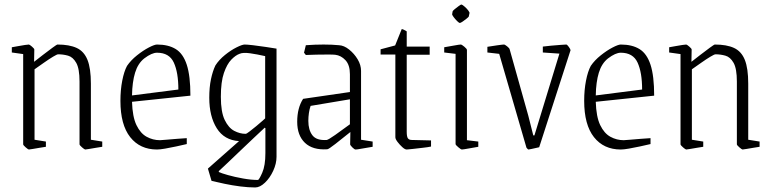

<svg xmlns="http://www.w3.org/2000/svg" viewBox="-20 -648 3394 845"><path d="M107 10Q104 10 93 0.5Q82 -9 82 -13V-410L32 -417V-440Q44 -442 60 -445Q76 -448 89.5 -450Q103 -452 107 -452Q110 -452 120.5 -443Q131 -434 131 -430L130 -376Q145 -388 168.5 -406Q192 -424 211 -438Q230 -452 233 -452Q285 -452 317.5 -437Q350 -422 365 -384.5Q380 -347 380 -280V-33L430 -25V-2Q418 0 402 2.5Q386 5 372.5 7.5Q359 10 355 10Q352 10 341 0.5Q330 -9 330 -13V-289Q330 -346 315.5 -371.5Q301 -397 279.5 -403Q258 -409 236 -409Q231 -409 213.5 -398.5Q196 -388 174 -372.5Q152 -357 132 -343V-33L182 -25V-2Q170 0 154 2.5Q138 5 124.5 7.5Q111 10 107 10Z M802 -14Q781 -9 755.5 -3.5Q730 2 707 6Q684 10 671 10Q596 10 553 -44.5Q510 -99 510 -204Q510 -252 518 -293Q526 -334 539 -358Q556 -383 583 -404.5Q610 -426 635 -439Q660 -452 671 -452Q721 -452 753.5 -432Q786 -412 802 -363Q818 -314 818 -227L561 -200Q563 -134 580.5 -97.5Q598 -61 625.5 -46Q653 -31 684 -31Q689 -31 711 -33Q733 -35 759 -37Q785 -39 802 -40ZM615 -391Q587 -369 574.5 -328Q562 -287 561 -228L765 -254Q765 -329 745 -372.5Q725 -416 671 -416Q648 -416 615 -391Z M1103 177Q1073 177 1037.5 172.5Q1002 168 969 161Q936 154 911 148L895 94L1032 -27Q967 -31 934 -83.5Q901 -136 901 -218Q901 -264 908.5 -299.5Q916 -335 928 -360Q944 -385 970 -406Q996 -427 1021 -439.5Q1046 -452 1057 -452Q1067 -452 1093.5 -449Q1120 -446 1149 -441.5Q1178 -437 1197 -434V42Q1197 72 1182.5 103.5Q1168 135 1146 156Q1124 177 1103 177ZM1061 -59Q1065 -59 1078.5 -69.5Q1092 -80 1108 -93Q1124 -106 1135.5 -116.5Q1147 -127 1147 -127V-401Q1112 -409 1080.5 -413.5Q1049 -418 1034 -411Q1017 -405 998 -385.5Q979 -366 965.5 -327Q952 -288 952 -222Q952 -155 969 -120Q986 -85 1011 -72Q1036 -59 1061 -59ZM1115 144Q1120 144 1134 112.5Q1148 81 1148 26V-84L1145 -86Q1127 -69 1098 -42Q1069 -15 1038.5 14.5Q1008 44 982 68.5Q956 93 943 105V109Q953 114 983 122.5Q1013 131 1049.5 137.5Q1086 144 1115 144Z M1420 9Q1356 13 1322 -19.5Q1288 -52 1288 -112Q1288 -173 1314 -213L1520 -243V-321Q1520 -362 1500.5 -383Q1481 -404 1455 -407Q1446 -408 1423 -408Q1400 -408 1373 -407.5Q1346 -407 1326 -406L1318 -416L1326 -449Q1366 -452 1404 -452Q1442 -452 1472 -449Q1494 -448 1516.5 -430Q1539 -412 1554 -387Q1569 -362 1569 -336V-33L1620 -25V-2Q1589 3 1570 6.5Q1551 10 1545 10Q1540 10 1530.5 0.5Q1521 -9 1521 -13L1522 -67Q1486 -38 1456 -14.5Q1426 9 1420 9ZM1337 -116Q1337 -76 1355 -52.5Q1373 -29 1418 -32Q1425 -33 1455 -54Q1485 -75 1520 -101V-211L1347 -182Q1342 -168 1339.5 -150.5Q1337 -133 1337 -116Z M1770 10Q1762 10 1750.5 -0.5Q1739 -11 1729.5 -23.5Q1720 -36 1720 -44V-408H1655V-431L1719 -448L1748 -520Q1754 -520 1770 -510V-443H1871V-407H1770V-68Q1770 -47 1775 -39.5Q1780 -32 1793 -32L1877 -30V-3Q1863 0 1840 2.5Q1817 5 1796.5 7.5Q1776 10 1770 10Z M1972 -598Q1973 -601 1981.5 -608Q1990 -615 1999 -621.5Q2008 -628 2010 -628Q2014 -628 2023.5 -620Q2033 -612 2040.5 -602.5Q2048 -593 2046 -589L2043 -575Q2042 -573 2033.5 -566Q2025 -559 2016 -553Q2007 -547 2004 -547Q2000 -547 1991.5 -555.5Q1983 -564 1976 -573.5Q1969 -583 1970 -586ZM2012 10Q2009 10 1997 0Q1985 -10 1985 -14V-411L1935 -417V-440Q1953 -443 1977.5 -447.5Q2002 -452 2008 -452Q2012 -452 2023.5 -442.5Q2035 -433 2035 -428V-31L2085 -25V-2Q2067 1 2042.5 5.5Q2018 10 2012 10Z M2306 10Q2304 10 2300.5 6Q2297 2 2297 2L2177 -411L2125 -417V-442Q2143 -445 2167.5 -448.5Q2192 -452 2198 -452Q2202 -452 2212 -444Q2222 -436 2223 -431L2305 -139L2327 -52H2332L2442 -412L2369 -417V-443Q2383 -445 2405.5 -447Q2428 -449 2448 -450.5Q2468 -452 2472 -452Q2476 -452 2483.5 -441.5Q2491 -431 2491 -427L2353 0Q2353 0 2342 2.5Q2331 5 2319.5 7.5Q2308 10 2306 10Z M2843 -14Q2822 -9 2796.5 -3.5Q2771 2 2748 6Q2725 10 2712 10Q2637 10 2594 -44.5Q2551 -99 2551 -204Q2551 -252 2559 -293Q2567 -334 2580 -358Q2597 -383 2624 -404.5Q2651 -426 2676 -439Q2701 -452 2712 -452Q2762 -452 2794.5 -432Q2827 -412 2843 -363Q2859 -314 2859 -227L2602 -200Q2604 -134 2621.5 -97.5Q2639 -61 2666.5 -46Q2694 -31 2725 -31Q2730 -31 2752 -33Q2774 -35 2800 -37Q2826 -39 2843 -40ZM2656 -391Q2628 -369 2615.5 -328Q2603 -287 2602 -228L2806 -254Q2806 -329 2786 -372.5Q2766 -416 2712 -416Q2689 -416 2656 -391Z M3000 10Q2997 10 2986 0.5Q2975 -9 2975 -13V-410L2925 -417V-440Q2937 -442 2953 -445Q2969 -448 2982.5 -450Q2996 -452 3000 -452Q3003 -452 3013.5 -443Q3024 -434 3024 -430L3023 -376Q3038 -388 3061.5 -406Q3085 -424 3104 -438Q3123 -452 3126 -452Q3178 -452 3210.5 -437Q3243 -422 3258 -384.5Q3273 -347 3273 -280V-33L3323 -25V-2Q3311 0 3295 2.5Q3279 5 3265.5 7.5Q3252 10 3248 10Q3245 10 3234 0.5Q3223 -9 3223 -13V-289Q3223 -346 3208.5 -371.5Q3194 -397 3172.5 -403Q3151 -409 3129 -409Q3124 -409 3106.5 -398.5Q3089 -388 3067 -372.5Q3045 -357 3025 -343V-33L3075 -25V-2Q3063 0 3047 2.5Q3031 5 3017.5 7.5Q3004 10 3000 10Z"/></svg>

Font: Grenze Gotisch ExtraLight
Style: Regular
Weight: 200
Designer: Renata Polastri
Foundry: Omnibus-Type
Version: Version 1.001